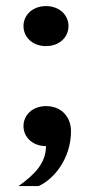

<svg xmlns="http://www.w3.org/2000/svg" viewBox="-20 -487 307 640"><path d="M133.3 -133.3C88.3 -133.3 58.3 -103.3 58.3 -66.7C58.3 -30 88.3 0 133.3 0C133.3 55.8 96.7 94.2 41.7 133.3H108.3C158.3 111.7 216.7 42.5 216.7 -50C216.7 -93.3 188.3 -133.3 133.3 -133.3ZM208.3 -400C208.3 -436.7 178.3 -466.7 133.3 -466.7C88.3 -466.7 58.3 -436.7 58.3 -400C58.3 -363.3 88.3 -333.3 133.3 -333.3C178.3 -333.3 208.3 -363.3 208.3 -400Z"/></svg>

Font: BoonHome
Style: Bold
Weight: 700
Designer: Sungsit Sawaiwan
Foundry: Sungsit Sawaiwan
Version: Version 0.2